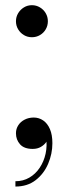

<svg xmlns="http://www.w3.org/2000/svg" viewBox="-20 -550 254 722"><path d="M100 -410Q83.5 -410 70 -418Q56.5 -426 48.2 -439.8Q40 -453.5 40 -470Q40 -486.5 48.2 -500.2Q56.5 -514 70 -522.2Q83.5 -530.5 100 -530.5Q116.5 -530.5 130.2 -522.2Q144 -514 152 -500.2Q160 -486.5 160 -470Q160 -453.5 152 -439.8Q144 -426 130.2 -418Q116.5 -410 100 -410ZM38 151.5V131.5Q67 131.5 90.2 118Q113.5 104.5 129.2 81Q145 57.5 151.5 27.8Q158 -2 153 -35H159.5Q161 -26.5 154 -16Q147 -5.5 134 2.2Q121 10 103 10Q71 10 55.5 -7.2Q40 -24.5 40 -49Q40 -65.5 48.8 -79Q57.5 -92.5 72.8 -100.2Q88 -108 107 -108Q126.5 -108 142.5 -97Q158.5 -86 167.8 -64.5Q177 -43 177 -11.5Q177 28.5 161 66Q145 103.5 114 127.5Q83 151.5 38 151.5Z"/></svg>

Font: Bodoni Moda SC 11pt
Style: Regular
Weight: 400
Version: Version 2.005